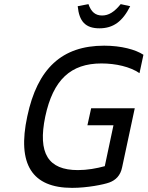

<svg xmlns="http://www.w3.org/2000/svg" viewBox="-20 -900 714 929"><path d="M655 -546 674 -635C636 -660 567 -679 484 -679C280 -679 161 -569 112 -337C62 -105 135 9 329 9C402 9 482 -7 509 -17C539 -28 563 -50 571 -91L632 -376H421L403 -294H529L487 -96C447 -85 402 -77 357 -77C213 -77 162 -158 199 -336C237 -514 322 -593 471 -593C540 -593 610 -577 655 -546ZM356 -870 408 -880C421 -842 442 -825 474 -825C506 -825 533 -842 564 -880L610 -870C573 -796 528 -763 461 -763C394 -763 363 -796 356 -870Z"/></svg>

Font: LT Wave Mono
Style: Italic
Weight: 400
Designer: Daniel Lyons
Version: Version 2.5 (Glyphs App)